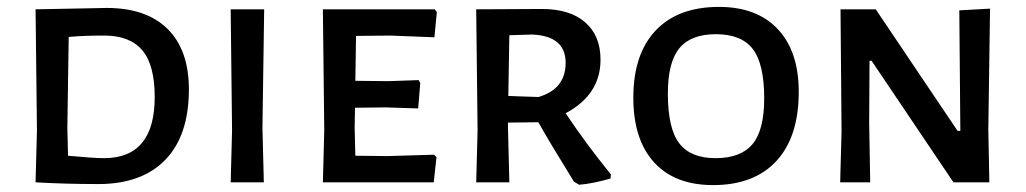

<svg xmlns="http://www.w3.org/2000/svg" viewBox="-20 -528 2970 556"><path d="M289 -505Q404 -505 465.5 -444Q527 -383 527 -269Q527 -136 459 -65.5Q391 5 265 5Q170 5 83 0L87 -150L83 -501ZM281 -70Q428 -70 428 -247Q428 -340 392 -382.5Q356 -425 282 -425Q220 -425 179 -421L175 -159L177 -77Q252 -70 281 -70Z M745 -501 740 -159 744 0H648L652 -150L648 -501Z M1102 -76 1237 -80 1244 -73 1236 0H915L919 -150L915 -501H1239L1245 -493L1238 -420L1111 -425L1011 -424L1009 -294L1105 -293L1192 -296L1197 -288L1191 -214L1097 -217L1008 -216L1007 -159L1009 -77Z M1618 -200Q1676 -113 1749 -23L1748 -11Q1696 4 1657 7L1642 -2Q1569 -120 1539 -174L1451 -173V-159L1455 0H1359L1363 -150L1359 -501L1549 -502Q1630 -502 1674.5 -463.5Q1719 -425 1719 -355Q1719 -254 1618 -200ZM1455 -426 1452 -250 1539 -247Q1618 -270 1618 -346Q1618 -424 1521 -428Z M2062 -508Q2172 -508 2232.5 -443.5Q2293 -379 2293 -262Q2293 -132 2228.5 -62Q2164 8 2045 8Q1934 8 1874 -58Q1814 -124 1814 -245Q1814 -371 1878.5 -439.5Q1943 -508 2062 -508ZM2053 -429Q1981 -429 1947.5 -388.5Q1914 -348 1914 -257Q1914 -156 1947 -113Q1980 -70 2052 -70Q2125 -70 2159 -110.5Q2193 -151 2193 -243Q2193 -343 2160 -386Q2127 -429 2053 -429Z M2847 -503 2842 -153 2845 0H2741L2504 -352H2498L2497 -170L2500 0H2413L2417 -147L2414 -501H2516L2753 -149H2761L2758 -498Z"/></svg>

Font: Alegreya Sans SC Medium
Style: Regular
Weight: 500
Designer: Juan Pablo del Peral
Foundry: Huerta Tipografica
Version: Version 2.001;PS 002.001;hotconv 1.0.88;makeotf.lib2.5.64775